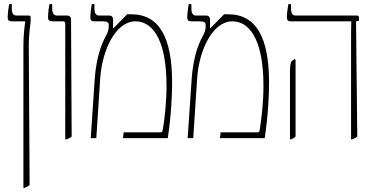

<svg xmlns="http://www.w3.org/2000/svg" viewBox="-20 -667 1810 927"><path d="M93 240H99C109 236 117 232 123 226L119 -445C119 -498 125 -539 128 -564V-583C128 -589 124 -592 118 -592H59C44 -592 37 -603 37 -627V-647H24C20 -625 17 -597 17 -585C17 -571 21 -564 36 -564H102V-563C99 -540 93 -502 93 -445Z M295 6H301C312 2 320 -2 326 -8L323 -571C323 -584 318 -592 303 -592H255C240 -592 232 -603 232 -627V-647H219C216 -635 212 -606 212 -582C212 -570 219 -564 233 -564H283C293 -564 295 -560 295 -550Z M418 0H445L464 -291C473 -422 537 -564 634 -564C707 -564 784 -493 784 -252C784 -170 774 -89 767 -47C764 -30 764 -28 752 -28H577L574 0H790C808 -118 811 -220 811 -268C811 -486 749 -598 614 -598H594L528 -531L526 -532V-571C526 -584 521 -592 507 -592H458C443 -592 436 -603 436 -627V-647H423C419 -625 416 -597 416 -585C416 -571 420 -564 435 -564H476C497 -564 505 -559 505 -547C505 -527 504 -519 495 -501C482 -475 446 -416 437 -280Z M886 0H913L932 -291C941 -422 1005 -564 1102 -564C1175 -564 1252 -493 1252 -252C1252 -170 1242 -89 1235 -47C1232 -30 1232 -28 1220 -28H1045L1042 0H1258C1276 -118 1279 -220 1279 -268C1279 -486 1217 -598 1082 -598H1062L996 -531L994 -532V-571C994 -584 989 -592 975 -592H926C911 -592 904 -603 904 -627V-647H891C887 -625 884 -597 884 -585C884 -571 888 -564 903 -564H944C965 -564 973 -559 973 -547C973 -527 972 -519 963 -501C950 -475 914 -416 905 -280Z M1675 6H1680C1690 2 1699 -2 1705 -8L1699 -564L1713 -567V-583C1713 -589 1709 -592 1703 -592H1407C1392 -592 1385 -603 1385 -627V-647H1372C1368 -625 1365 -597 1365 -585C1365 -571 1369 -564 1384 -564H1676V-563C1675 -541 1675 -502 1675 -444ZM1380 6H1385C1395 2 1401 -2 1407 -8V-378L1403 -382L1392 -375C1382 -368 1380 -352 1380 -314Z"/></svg>

Font: Noto Serif Hebrew Condensed Thin
Style: Regular
Weight: 100
Width: 3
Designer: Monotype Design Team
Foundry: Monotype Imaging Inc.
Version: Version 2.004